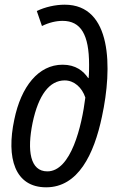

<svg xmlns="http://www.w3.org/2000/svg" viewBox="-20 -789 491 819"><path d="M177 10C313 10 381 -130 415 -292C460 -500 458 -769 256 -769C216 -769 172 -759 137 -742L159 -678C189 -693 220 -700 247 -700C325 -700 360 -641 360 -513C360 -497 360 -474 358 -456H356C336 -486 303 -513 247 -513C144 -513 70 -420 41 -279C6 -115 43 10 177 10ZM182 -58C108 -58 95 -147 119 -265C144 -384 191 -446 256 -446C297 -446 330 -415 344 -373C329 -251 283 -58 182 -58Z"/></svg>

Font: Noto Sans Condensed
Style: Italic
Weight: 400
Width: 3
Italic angle: -12°
Designer: Monotype Design Team
Foundry: Monotype Imaging Inc.
Version: Version 2.013